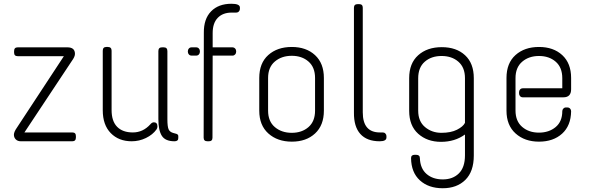

<svg xmlns="http://www.w3.org/2000/svg" viewBox="-20 -752 3136 1022"><path d="M74 -500H339Q379 -500 379 -465Q379 -450 362 -427L110 -47H365Q384 -47 384 -28V-20Q384 0 365 0H91Q74 0 64 -10Q54 -20 54 -35Q54 -50 71 -74L320 -453H74Q55 -453 55 -472V-480Q55 -500 74 -500Z M546 -502H554Q574 -502 574 -482V-166Q574 -107 603.5 -77Q633 -47 687 -47Q741 -47 780 -90Q789 -101 799 -101Q818 -101 818 -79Q818 -70 813 -63Q793 -35 757 -17.5Q721 0 681 0Q612 0 569.5 -43.5Q527 -87 527 -165V-482Q527 -502 546 -502ZM842 -500H852Q871 -500 871 -480V-117Q871 -78 877.5 -63.5Q884 -49 903 -44L914 -41Q929 -38 929 -28V-17Q929 0 909 0Q860 0 841.5 -29Q823 -58 823 -118V-480Q823 -500 842 -500Z M1112 -500H1218Q1226 -500 1231.5 -494Q1237 -488 1237 -480V-476Q1237 -468 1231.5 -462Q1226 -456 1218 -456H1112L1111 -19Q1111 0 1092 0H1084Q1064 0 1064 -19L1065 -577Q1064 -651 1103.5 -691.5Q1143 -732 1212 -732Q1257 -732 1257 -712V-704Q1257 -697 1251.5 -691Q1246 -685 1238 -685H1213Q1166 -685 1139 -657Q1112 -629 1112 -576ZM1000 -500H1024Q1033 -500 1038.5 -494Q1044 -488 1044 -480V-476Q1044 -468 1038.5 -462Q1033 -456 1024 -456H1000Q991 -456 985.5 -462Q980 -468 980 -476V-480Q980 -488 985.5 -494Q991 -500 1000 -500Z M1704 -337V-163Q1704 -85 1657 -41.5Q1610 2 1533.5 2Q1457 2 1408.5 -41.5Q1360 -85 1360 -163V-337Q1360 -416 1408 -459Q1456 -502 1533 -502Q1610 -502 1657 -458.5Q1704 -415 1704 -337ZM1407 -337V-163Q1407 -106 1443 -75.5Q1479 -45 1533 -45Q1587 -45 1622 -75.5Q1657 -106 1657 -163V-337Q1657 -394 1622 -424.5Q1587 -455 1533 -455Q1479 -455 1443 -424.5Q1407 -394 1407 -337Z M1884 -730H1892Q1911 -730 1911 -711V-154Q1911 -47 2002 -47H2018Q2026 -47 2031.5 -41Q2037 -35 2037 -28V-20Q2037 0 2001 0Q1933 0 1898 -39Q1863 -78 1864 -153V-711Q1864 -730 1884 -730Z M2502 -336V76Q2502 161 2457 205.5Q2412 250 2336.5 250Q2261 250 2215 208Q2169 166 2168 90Q2168 72 2187 72H2195Q2215 72 2215 90Q2217 145 2250.5 174Q2284 203 2337 203Q2390 203 2422.5 171Q2455 139 2455 75V-36Q2401 3 2327.5 3Q2254 3 2206 -40Q2158 -83 2158 -162V-336Q2158 -415 2206 -458Q2254 -501 2331.5 -501Q2409 -501 2455.5 -458Q2502 -415 2502 -336ZM2206 -335V-163Q2206 -106 2242.5 -75.5Q2279 -45 2329.5 -45Q2380 -45 2412.5 -61.5Q2445 -78 2455 -98V-336Q2455 -393 2420 -423.5Q2385 -454 2330.5 -454Q2276 -454 2241 -423.5Q2206 -393 2206 -335Z M3020 -337V-277Q3020 -234 2979 -234H2763Q2754 -234 2748.5 -240Q2743 -246 2743 -254V-262Q2743 -270 2748.5 -276Q2754 -282 2763 -282H2973V-336Q2973 -393 2938 -423.5Q2903 -454 2849 -454Q2795 -454 2759.5 -423.5Q2724 -393 2724 -336V-164Q2724 -107 2759.5 -76.5Q2795 -46 2848.5 -46Q2902 -46 2937.5 -75.5Q2973 -105 2973 -160Q2973 -168 2978.5 -174Q2984 -180 2992 -180H3000Q3009 -180 3014.5 -174Q3020 -168 3020 -160Q3019 -83 2972 -40.5Q2925 2 2849 2Q2773 2 2724.5 -41.5Q2676 -85 2676 -163V-337Q2676 -416 2724 -459Q2772 -502 2849 -502Q2926 -502 2973 -458.5Q3020 -415 3020 -337Z"/></svg>

Font: Text Me One
Style: Regular
Weight: 400
Designer: Julia Petretta
Foundry: Julia Petretta
Version: Version 1.003